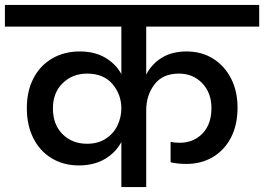

<svg xmlns="http://www.w3.org/2000/svg" viewBox="-44 -760 1073 780"><path d="M550 -652V-457Q572 -500 613.5 -525.5Q655 -551 714 -551Q775 -551 822 -521.5Q869 -492 895 -440.5Q921 -389 921 -323Q921 -252 894 -200.5Q867 -149 820 -121.5Q773 -94 713 -94Q677 -94 649 -101V-184Q664 -180 686 -180Q742 -180 778.5 -217.5Q815 -255 815 -321Q815 -383 777.5 -422Q740 -461 683 -461Q617 -461 583.5 -417Q550 -373 550 -312V0H449V-183Q426 -140 382 -114Q338 -88 276 -88Q214 -88 166 -117Q118 -146 91.5 -198.5Q65 -251 65 -321Q65 -390 92 -442Q119 -494 168 -522.5Q217 -551 280 -551Q340 -551 383 -526Q426 -501 449 -459V-652H-24V-740H1009V-652ZM449 -319Q449 -376 413 -418.5Q377 -461 310 -461Q251 -461 211 -422.5Q171 -384 171 -320Q171 -254 210 -215Q249 -176 310 -176Q355 -176 386.5 -197Q418 -218 433.5 -251Q449 -284 449 -319Z"/></svg>

Font: Poppins Medium A&M
Style: Regular
Weight: 500
Designer: Ninad Kale (Devanagari), Jonny Pinhorn (Latin)
Foundry: Indian Type Foundry
Version: 4.004